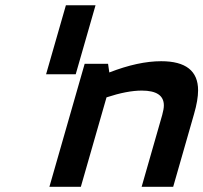

<svg xmlns="http://www.w3.org/2000/svg" viewBox="-20 -714 777 734"><path d="M303.7 -470.2H393.1L397.9 -437Q508.3 -480 596.2 -480Q737.3 -480 737.3 -368.7Q737.3 -331.5 721.7 -277.8L642.1 0H521.5L600.1 -274.4Q606.4 -296.9 606.4 -311Q606.4 -367.7 522 -367.7Q465.8 -367.7 387.2 -341.8L289.1 0H168.9ZM231.9 -693.8H345.2L269.5 -430.2H156.2Z"/></svg>

Font: Cantarell
Style: Bold Italic
Weight: 700
Italic angle: -16°
Designer: Dave Crossland
Version: Version 1.004